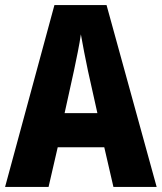

<svg xmlns="http://www.w3.org/2000/svg" viewBox="-20 -735 636 755"><path d="M426 0 390 -156H207L171 0H0L194 -715H399L596 0ZM326 -456Q319 -490 311 -530Q303 -570 298 -600Q294 -571 286 -531Q278 -491 271 -458L234 -290H363Z"/></svg>

Font: Noto Sans Thai Cond ExtBd
Style: Regular
Weight: 800
Width: 3
Designer: Monotype Design Team
Foundry: Monotype Imaging Inc.
Version: Version 2.002; ttfautohint (v1.8.4.7-5d5b)